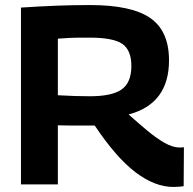

<svg xmlns="http://www.w3.org/2000/svg" viewBox="-20 -730 762 760"><path d="M666 10Q593 10 516.5 -48Q440 -106 355 -233Q347 -233 335 -233Q323 -233 315 -233Q291 -233 264 -233Q237 -233 209 -234V0H63V-700Q140 -705 203.5 -707.5Q267 -710 336 -710Q501 -710 575 -658.5Q649 -607 649 -491Q649 -319 489 -277Q527 -243 563 -213Q599 -183 631.5 -164.5Q664 -146 692 -146Q695 -146 699.5 -146.5Q704 -147 708 -147L707 7Q700 8 690 9Q680 10 666 10ZM336 -349Q423 -349 461.5 -376Q500 -403 500 -469Q500 -531 464.5 -556Q429 -581 335 -581Q311 -581 293 -581Q275 -581 256 -580Q237 -579 209 -577V-353Q245 -351 275 -350Q305 -349 336 -349Z"/></svg>

Font: Georama
Style: Bold
Weight: 700
Designer: Jean-Baptiste Levee
Foundry: Production Type
Version: Version 1.000